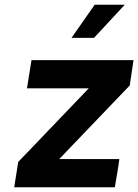

<svg xmlns="http://www.w3.org/2000/svg" viewBox="-20 -791 584 811"><path d="M57 -107 355 -418H94L113 -537H544L528 -430L230 -119H484Q482 -100 475 -59Q468 -18 465 0H40ZM380 -771H507L377 -631H282Z"/></svg>

Font: Exo
Style: Bold Italic
Weight: 700
Italic angle: -9°
Designer: Natanael Gama
Foundry: Natanael Gama
Version: Version 1.500; ttfautohint (v1.6)